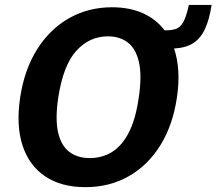

<svg xmlns="http://www.w3.org/2000/svg" viewBox="-20 -763 894 793"><path d="M333 10Q232.8 10 166.6 -34.6Q100.3 -79.2 73.2 -161.8Q46.1 -244.5 63.1 -359.4Q80.4 -475.2 133 -558.9Q185.6 -642.5 265.2 -687.8Q344.9 -733 443.1 -733Q514.9 -733 569.9 -708.5Q624.8 -683.9 659.9 -637.7Q687.6 -637.3 705.8 -643.3Q724.1 -649.2 736.8 -671.5Q749.5 -693.8 760 -742.6H854Q844.8 -683 826.9 -644Q809 -604.9 778.5 -585.1Q747.9 -565.2 699 -562.7Q713 -521.3 716.3 -470.5Q719.6 -419.7 710.7 -360Q693.7 -245.3 641.9 -162.3Q590 -79.3 510.9 -34.7Q431.8 10 333 10ZM351 -110.1Q401.6 -110.1 442.5 -135.2Q483.3 -160.4 511.7 -215Q540 -269.6 552.8 -357.9Q566.6 -448.1 554.3 -504.3Q542.1 -560.6 508.8 -586.8Q475.4 -612.9 425.1 -612.9Q349.5 -612.9 295.1 -553Q240.7 -493.2 220.3 -357.9Q207.5 -269.8 220.2 -215.2Q233 -160.6 266.8 -135.3Q300.5 -110.1 351 -110.1Z"/></svg>

Font: Public Sans Thin
Style: Italic
Weight: 100
Italic angle: -8°
Designer: The Public Sans project authors (U.S. Web Design System). Libre Franklin designed by Pablo Impallari and Rodrigo Fuenzal
Version: Version 2.000